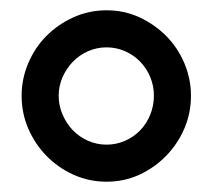

<svg xmlns="http://www.w3.org/2000/svg" viewBox="-20 -750 410 373"><path d="M187 -397Q153 -397 123 -410.5Q93 -424 70.5 -447Q48 -470 35 -500Q22 -530 22 -564Q22 -597 35 -627.5Q48 -658 70.5 -680.5Q93 -703 123 -716.5Q153 -730 187 -730Q221 -730 250.5 -716.5Q280 -703 302.5 -680.5Q325 -658 338 -627.5Q351 -597 351 -564Q351 -530 338 -500Q325 -470 302.5 -447Q280 -424 250.5 -410.5Q221 -397 187 -397ZM94 -564Q94 -545 101.5 -527.5Q109 -510 121.5 -497Q134 -484 151 -476.5Q168 -469 187 -469Q206 -469 223 -476.5Q240 -484 252.5 -497Q265 -510 272 -527.5Q279 -545 279 -564Q279 -583 272 -600Q265 -617 252.5 -630Q240 -643 223 -650.5Q206 -658 187 -658Q168 -658 151 -650.5Q134 -643 121.5 -630Q109 -617 101.5 -600Q94 -583 94 -564Z"/></svg>

Font: Osterbar
Style: Regular
Weight: 500
Width: 3
Designer: Peter Wiegel, Basierend auf Erbar schmal-halbfette Grotesk v. Jacob Erbar
Foundry: Peter Wiegel
Version: Version 1.0